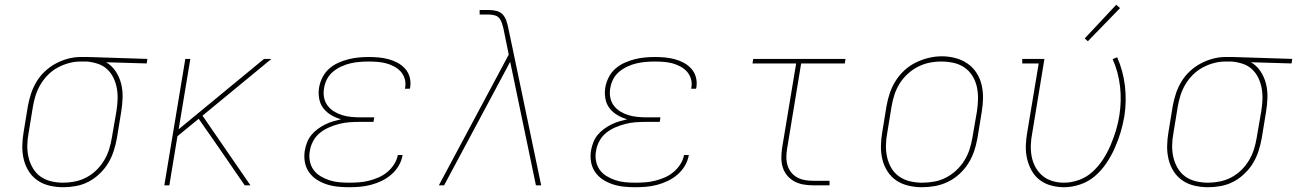

<svg xmlns="http://www.w3.org/2000/svg" viewBox="-20 -777 5440 805"><path d="M245 8Q216 8 188 1.5Q160 -5 137.5 -20.5Q115 -36 100.5 -59Q86 -82 79.5 -109Q73 -136 73.5 -165Q74 -194 79 -223L97 -333Q102 -360 110.5 -385.5Q119 -411 133.5 -435Q148 -459 169 -478.5Q190 -498 214.5 -511Q239 -524 265.5 -531Q292 -538 318 -538Q322 -538 325.5 -538Q329 -538 333 -538Q337 -538 341 -538Q345 -538 349 -538L598 -530L595 -511L425 -516Q449 -502 465 -478Q481 -454 488 -425.5Q495 -397 494 -367Q493 -337 488 -307L470 -197Q465 -170 456.5 -143.5Q448 -117 433.5 -93Q419 -69 397.5 -48.5Q376 -28 351 -15Q326 -2 298.5 3Q271 8 245 8ZM245 -11Q269 -11 294 -16Q319 -21 342 -33Q365 -45 384 -63.5Q403 -82 416.5 -104.5Q430 -127 437.5 -151Q445 -175 449 -200L468 -310Q472 -334 473 -358.5Q474 -383 470 -406Q466 -429 456 -450Q446 -471 429.5 -486.5Q413 -502 390.5 -509.5Q368 -517 344 -519H330Q326 -519 323 -519Q320 -519 317 -519Q293 -519 269 -512.5Q245 -506 222.5 -494Q200 -482 181.5 -463.5Q163 -445 150 -423Q137 -401 129.5 -377.5Q122 -354 118 -330L100 -220Q95 -194 94.5 -168Q94 -142 99.5 -118Q105 -94 117.5 -72.5Q130 -51 149.5 -37Q169 -23 194 -17Q219 -11 245 -11Z M669 0 757 -530H778L729 -235L1087 -530H1118L829 -292L1030 0H1006L898 -157L813 -279L724 -206L690 0Z M1443 8Q1419 8 1395 5.5Q1371 3 1348.5 -4.5Q1326 -12 1307 -24.5Q1288 -37 1275 -56Q1262 -75 1258 -98.5Q1254 -122 1258 -146Q1261 -163 1267.5 -180Q1274 -197 1285.5 -211Q1297 -225 1312 -236Q1327 -247 1343 -255Q1359 -263 1376 -268Q1393 -273 1410 -277Q1388 -283 1368.5 -294.5Q1349 -306 1335.5 -323.5Q1322 -341 1318 -364.5Q1314 -388 1318 -411Q1322 -433 1332.5 -453.5Q1343 -474 1360 -489Q1377 -504 1398 -513.5Q1419 -523 1440.5 -528.5Q1462 -534 1483.5 -536Q1505 -538 1526 -538Q1548 -538 1569 -536Q1590 -534 1610 -528.5Q1630 -523 1647.5 -513.5Q1665 -504 1678.5 -489Q1692 -474 1697.5 -454Q1703 -434 1700 -413Q1700 -411 1699.5 -409Q1699 -407 1698 -405H1678Q1678 -407 1678.5 -408.5Q1679 -410 1679 -412Q1682 -430 1676.5 -447.5Q1671 -465 1659.5 -477.5Q1648 -490 1632 -498.5Q1616 -507 1599 -511.5Q1582 -516 1563.5 -517.5Q1545 -519 1526 -519Q1507 -519 1488 -517.5Q1469 -516 1449.5 -511.5Q1430 -507 1411.5 -498.5Q1393 -490 1377 -477Q1361 -464 1351.5 -446Q1342 -428 1339 -409Q1335 -389 1338.5 -369.5Q1342 -350 1353 -335Q1364 -320 1380 -310Q1396 -300 1414 -294.5Q1432 -289 1451.5 -287Q1471 -285 1491 -285H1549L1546 -266H1488Q1467 -266 1445.5 -264.5Q1424 -263 1402.5 -257.5Q1381 -252 1360 -243Q1339 -234 1321.5 -220Q1304 -206 1293 -185.5Q1282 -165 1279 -144Q1275 -123 1279 -102Q1283 -81 1294.5 -65Q1306 -49 1323.5 -38.5Q1341 -28 1360.5 -21.5Q1380 -15 1401 -13Q1422 -11 1443 -11Q1464 -11 1484.5 -12.5Q1505 -14 1525.5 -19Q1546 -24 1566 -32.5Q1586 -41 1603 -55Q1620 -69 1632 -87.5Q1644 -106 1648 -127H1668Q1664 -103 1651.5 -82Q1639 -61 1620.5 -45Q1602 -29 1580 -18.5Q1558 -8 1535 -2Q1512 4 1489 6Q1466 8 1443 8Z M1820 0 2113 -548 2091 -656V-657Q2088 -668 2084.5 -679.5Q2081 -691 2074 -700Q2067 -709 2055 -712.5Q2043 -716 2031 -716H1991V-735H2031Q2047 -735 2062.5 -731Q2078 -727 2088 -716Q2098 -705 2103 -690Q2108 -675 2111 -660Q2111 -660 2111 -660Q2111 -660 2111 -660L2130 -570L2249 0H2227L2119 -518L2009 -312L1842 0Z M2643 8Q2619 8 2595 5.5Q2571 3 2548.5 -4.5Q2526 -12 2507 -24.5Q2488 -37 2475 -56Q2462 -75 2458 -98.5Q2454 -122 2458 -146Q2461 -163 2467.5 -180Q2474 -197 2485.5 -211Q2497 -225 2512 -236Q2527 -247 2543 -255Q2559 -263 2576 -268Q2593 -273 2610 -277Q2588 -283 2568.5 -294.5Q2549 -306 2535.5 -323.5Q2522 -341 2518 -364.5Q2514 -388 2518 -411Q2522 -433 2532.5 -453.5Q2543 -474 2560 -489Q2577 -504 2598 -513.5Q2619 -523 2640.5 -528.5Q2662 -534 2683.5 -536Q2705 -538 2726 -538Q2748 -538 2769 -536Q2790 -534 2810 -528.5Q2830 -523 2847.5 -513.5Q2865 -504 2878.5 -489Q2892 -474 2897.5 -454Q2903 -434 2900 -413Q2900 -411 2899.5 -409Q2899 -407 2898 -405H2878Q2878 -407 2878.5 -408.5Q2879 -410 2879 -412Q2882 -430 2876.5 -447.5Q2871 -465 2859.5 -477.5Q2848 -490 2832 -498.5Q2816 -507 2799 -511.5Q2782 -516 2763.5 -517.5Q2745 -519 2726 -519Q2707 -519 2688 -517.5Q2669 -516 2649.5 -511.5Q2630 -507 2611.5 -498.5Q2593 -490 2577 -477Q2561 -464 2551.5 -446Q2542 -428 2539 -409Q2535 -389 2538.5 -369.5Q2542 -350 2553 -335Q2564 -320 2580 -310Q2596 -300 2614 -294.5Q2632 -289 2651.5 -287Q2671 -285 2691 -285H2749L2746 -266H2688Q2667 -266 2645.5 -264.5Q2624 -263 2602.5 -257.5Q2581 -252 2560 -243Q2539 -234 2521.5 -220Q2504 -206 2493 -185.5Q2482 -165 2479 -144Q2475 -123 2479 -102Q2483 -81 2494.5 -65Q2506 -49 2523.5 -38.5Q2541 -28 2560.5 -21.5Q2580 -15 2601 -13Q2622 -11 2643 -11Q2664 -11 2684.5 -12.5Q2705 -14 2725.5 -19Q2746 -24 2766 -32.5Q2786 -41 2803 -55Q2820 -69 2832 -87.5Q2844 -106 2848 -127H2868Q2864 -103 2851.5 -82Q2839 -61 2820.5 -45Q2802 -29 2780 -18.5Q2758 -8 2735 -2Q2712 4 2689 6Q2666 8 2643 8Z M3389 0Q3369 0 3348.5 -3.5Q3328 -7 3310.5 -16.5Q3293 -26 3280.5 -41Q3268 -56 3262 -75Q3256 -94 3256 -114.5Q3256 -135 3259 -156L3318 -511H3135L3138 -530H3525L3522 -511H3339L3280 -153Q3277 -135 3277 -117.5Q3277 -100 3282 -83.5Q3287 -67 3297.5 -54Q3308 -41 3322.5 -33Q3337 -25 3354.5 -22Q3372 -19 3389 -19H3458V0Z M3846 8Q3817 8 3789 1.5Q3761 -5 3738.5 -20Q3716 -35 3701 -58.5Q3686 -82 3679.5 -109Q3673 -136 3673.5 -165Q3674 -194 3679 -223L3697 -333Q3702 -361 3711 -387.5Q3720 -414 3735.5 -438.5Q3751 -463 3773 -483Q3795 -503 3821 -515.5Q3847 -528 3874.5 -534.5Q3902 -541 3929 -541Q3958 -541 3986 -533.5Q4014 -526 4036.5 -510.5Q4059 -495 4074 -472Q4089 -449 4095.5 -421.5Q4102 -394 4101.5 -365Q4101 -336 4096 -307L4078 -197Q4073 -169 4064 -142.5Q4055 -116 4039.5 -91.5Q4024 -67 4002 -47Q3980 -27 3954 -14.5Q3928 -2 3900.5 3Q3873 8 3846 8ZM3846 -11Q3871 -11 3896.5 -15.5Q3922 -20 3945.5 -32Q3969 -44 3989 -62.5Q4009 -81 4023 -103.5Q4037 -126 4045 -150.5Q4053 -175 4057 -200L4076 -310Q4080 -336 4080.5 -362.5Q4081 -389 4075.5 -413.5Q4070 -438 4057 -459Q4044 -480 4023.5 -494Q4003 -508 3978 -513.5Q3953 -519 3926 -519Q3901 -519 3876.5 -514Q3852 -509 3828.5 -497Q3805 -485 3785 -466.5Q3765 -448 3751.5 -426Q3738 -404 3730 -379.5Q3722 -355 3718 -330L3700 -220Q3695 -194 3694.5 -168Q3694 -142 3699.5 -117.5Q3705 -93 3717.5 -72Q3730 -51 3750 -37Q3770 -23 3795 -17Q3820 -11 3846 -11Z M4441 8Q4413 8 4386 0.5Q4359 -7 4338.5 -23Q4318 -39 4305 -62.5Q4292 -86 4286 -112.5Q4280 -139 4281 -167Q4282 -195 4287 -223L4335 -511H4266V-530H4359L4308 -220Q4303 -195 4302 -170Q4301 -145 4305.5 -121Q4310 -97 4321.5 -76Q4333 -55 4351 -40Q4369 -25 4392.5 -18Q4416 -11 4441 -11Q4472 -11 4504 -22.5Q4536 -34 4561 -57Q4586 -80 4604.5 -108.5Q4623 -137 4636 -167.5Q4649 -198 4658.5 -229Q4668 -260 4673 -292Q4683 -354 4676 -414.5Q4669 -475 4645 -529L4664 -537Q4689 -480 4696.5 -417Q4704 -354 4694 -289Q4688 -254 4678 -221Q4668 -188 4653.5 -155.5Q4639 -123 4618.5 -92.5Q4598 -62 4570.5 -38.5Q4543 -15 4508.5 -3.5Q4474 8 4441 8ZM4541 -604 4528 -616 4660 -757 4676 -743Z M5045 8Q5016 8 4988 1.5Q4960 -5 4937.5 -20.5Q4915 -36 4900.5 -59Q4886 -82 4879.5 -109Q4873 -136 4873.5 -165Q4874 -194 4879 -223L4897 -333Q4902 -360 4910.5 -385.5Q4919 -411 4933.5 -435Q4948 -459 4969 -478.5Q4990 -498 5014.5 -511Q5039 -524 5065.5 -531Q5092 -538 5118 -538Q5122 -538 5125.5 -538Q5129 -538 5133 -538Q5137 -538 5141 -538Q5145 -538 5149 -538L5398 -530L5395 -511L5225 -516Q5249 -502 5265 -478Q5281 -454 5288 -425.5Q5295 -397 5294 -367Q5293 -337 5288 -307L5270 -197Q5265 -170 5256.5 -143.5Q5248 -117 5233.5 -93Q5219 -69 5197.5 -48.5Q5176 -28 5151 -15Q5126 -2 5098.5 3Q5071 8 5045 8ZM5045 -11Q5069 -11 5094 -16Q5119 -21 5142 -33Q5165 -45 5184 -63.5Q5203 -82 5216.5 -104.5Q5230 -127 5237.5 -151Q5245 -175 5249 -200L5268 -310Q5272 -334 5273 -358.5Q5274 -383 5270 -406Q5266 -429 5256 -450Q5246 -471 5229.5 -486.5Q5213 -502 5190.5 -509.5Q5168 -517 5144 -519H5130Q5126 -519 5123 -519Q5120 -519 5117 -519Q5093 -519 5069 -512.5Q5045 -506 5022.5 -494Q5000 -482 4981.5 -463.5Q4963 -445 4950 -423Q4937 -401 4929.5 -377.5Q4922 -354 4918 -330L4900 -220Q4895 -194 4894.5 -168Q4894 -142 4899.5 -118Q4905 -94 4917.5 -72.5Q4930 -51 4949.5 -37Q4969 -23 4994 -17Q5019 -11 5045 -11Z"/></svg>

Font: Iosevka Slab ThExObl
Style: Regular
Weight: 100
Width: 7
Italic angle: -9°
Monospace: yes
Designer: Belleve Invis
Foundry: Belleve Invis
Version: Version 11.1.1; ttfautohint (v1.8.3)